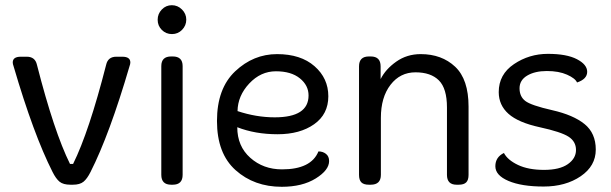

<svg xmlns="http://www.w3.org/2000/svg" viewBox="-20 -710 2347 738"><path d="M60 -492H83Q115 -492 122 -461Q188 -203 249 -80H261Q322 -203 388 -461Q395 -492 427 -492H450Q481 -492 481 -470Q481 -464 478 -456Q401 -193 328 -49Q315 -23 301 -11.5Q287 0 260 0H251Q223 0 209 -11.5Q195 -23 182 -49Q109 -193 32 -456Q29 -464 29 -470Q29 -492 60 -492Z M638 -493H644Q682 -493 682 -456V-38Q682 0 644 0H638Q600 0 600 -38V-456Q600 -493 638 -493ZM586 -634Q586 -657 602 -673.5Q618 -690 640.5 -690Q663 -690 679.5 -673.5Q696 -657 696 -634.5Q696 -612 680 -595.5Q664 -579 641 -579Q618 -579 602 -595Q586 -611 586 -634Z M892 -221Q892 -148 942 -103.5Q992 -59 1064 -59Q1176 -59 1204 -128Q1221 -128 1233 -118.5Q1245 -109 1245 -91Q1245 -56 1193.5 -24Q1142 8 1063 8Q957 8 885.5 -56Q814 -120 814 -245Q814 -370 884 -436Q954 -502 1045 -502Q1136 -502 1189 -455.5Q1242 -409 1242 -340Q1242 -271 1187.5 -232.5Q1133 -194 1047 -194Q961 -194 892 -221ZM893 -283Q965 -259 1036 -259Q1166 -259 1166 -343Q1166 -382 1132.5 -409Q1099 -436 1040.5 -436Q982 -436 938 -389Q894 -342 893 -283Z M1398 -493H1405Q1443 -493 1443 -455V-406Q1462 -444 1503 -473Q1544 -502 1597 -502Q1678 -502 1729.5 -453.5Q1781 -405 1781 -300V-38Q1781 -18 1772 -9Q1763 0 1743 0H1735Q1698 0 1698 -38V-297Q1698 -370 1667 -401Q1636 -432 1577 -432Q1518 -432 1481 -384Q1444 -336 1444 -257V-38Q1444 0 1405 0H1398Q1378 0 1369 -9Q1360 -18 1360 -38V-455Q1360 -493 1398 -493Z M2198 -393Q2191 -409 2159.5 -423Q2128 -437 2082 -437Q2036 -437 2006.5 -419.5Q1977 -402 1977 -370.5Q1977 -339 1999 -322Q2021 -305 2102.5 -286.5Q2184 -268 2227 -233Q2270 -198 2270 -135Q2270 -72 2212 -32.5Q2154 7 2069.5 7Q1985 7 1934.5 -14.5Q1884 -36 1884 -71Q1884 -106 1917 -122Q1931 -95 1971 -76Q2011 -57 2071 -57Q2131 -57 2162.5 -79Q2194 -101 2194 -133.5Q2194 -166 2165.5 -184.5Q2137 -203 2054.5 -221Q1972 -239 1934.5 -272.5Q1897 -306 1897 -356Q1897 -424 1955.5 -463.5Q2014 -503 2086 -503Q2158 -503 2197.5 -482.5Q2237 -462 2237 -434Q2237 -406 2198 -393Z"/></svg>

Font: Merge One
Style: Regular
Weight: 400
Designer: Kosal Sen
Foundry: Philatype
Version: Version 1.001